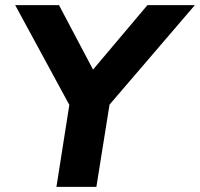

<svg xmlns="http://www.w3.org/2000/svg" viewBox="-20 -725 776 745"><path d="M199 0 249 -318 39 -705H209L341 -455L552 -705H736L405 -319L354 0Z"/></svg>

Font: Nunito Sans ExtraBold
Style: Italic
Weight: 800
Italic angle: -9°
Designer: Vernon Adams
Foundry: Vernon Adams
Version: Version 3.006; ttfautohint (v1.8.3)